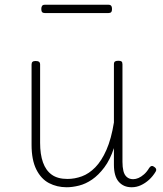

<svg xmlns="http://www.w3.org/2000/svg" viewBox="-20 -771 687 809"><path d="M261 18Q220 18 186.5 0.5Q153 -17 133 -57Q113 -97 113 -161V-499Q113 -507 117 -510.5Q121 -514 130 -514Q140 -514 144.5 -510.5Q149 -507 149 -499V-169Q149 -121 161 -87Q173 -53 198 -35Q223 -17 264 -17Q295 -17 325 -28Q355 -39 381.5 -66Q408 -93 428.5 -139.5Q449 -186 460 -255V-500Q460 -509 464.5 -512Q469 -515 479 -515Q488 -515 492 -512Q496 -509 496 -500V-89Q496 -67 500 -50.5Q504 -34 514.5 -25Q525 -16 541 -16Q552 -16 563.5 -21Q575 -26 587 -36.5Q599 -47 609 -64Q614 -71 619.5 -71.5Q625 -72 631 -67Q637 -63 638 -58Q639 -53 636 -48Q624 -28 608 -13.5Q592 1 573.5 9.5Q555 18 535 18Q517 18 503.5 12Q490 6 480 -5.5Q470 -17 465 -35Q460 -53 460 -76V-147Q444 -98 419.5 -65.5Q395 -33 368 -14.5Q341 4 313 11Q285 18 261 18ZM169 -716Q161 -716 157.5 -720Q154 -724 154 -733Q154 -742 157.5 -746.5Q161 -751 169 -751H437Q445 -751 448.5 -746.5Q452 -742 452 -733Q452 -724 448.5 -720Q445 -716 437 -716Z"/></svg>

Font: Playwrite NG Modern Thin
Style: Regular
Weight: 250
Designer: Veronika Burian, José Scaglione
Foundry: TypeTogether
Version: Version 1.002